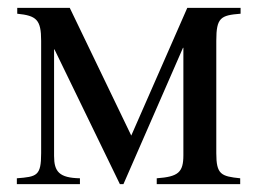

<svg xmlns="http://www.w3.org/2000/svg" viewBox="-20 -470 657 490"><path d="M594 -450H458L315 -124L158 -450H24V-435C73 -430 85 -420 85 -366V-79C85 -21 74 -19 23 -15V0H184V-15C131 -16 118 -32 118 -72V-344H119L286 0H295L447 -348H448V-74C448 -30 435 -19 380 -15V0H593V-15C544 -20 532 -25 532 -79V-366C532 -425 543 -431 594 -435Z"/></svg>

Font: XITS Math
Style: Regular
Weight: 400
Designer: MicroPress Inc., with final additions and corrections provided by Coen Hoffman, Elsevier (retired)
Version: Version 1.302